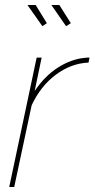

<svg xmlns="http://www.w3.org/2000/svg" viewBox="-20 -750 379 770"><path d="M127 -519H147L119 -385Q160 -446 213 -479.5Q266 -513 320 -518Q325 -519 330 -519Q335 -519 339 -519L335 -499Q265 -496 204 -450.5Q143 -405 107 -328L37 0H17ZM186 -730H218L264 -657L245 -645ZM90 -730H123L168 -657L150 -645Z"/></svg>

Font: Raleway Thin
Style: Italic
Weight: 100
Italic angle: -12°
Designer: Matt McInerney, Pablo Impallari, Rodrigo Fuenzalida
Foundry: Matt McInerney, Pablo Impallari, Rodrigo Fuenzalida
Version: Version 4.026